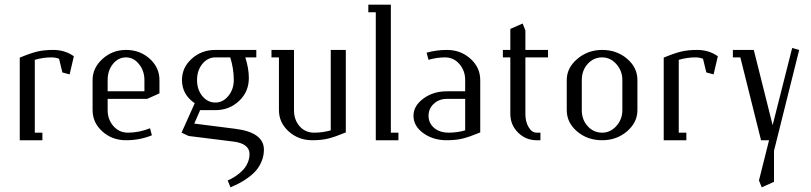

<svg xmlns="http://www.w3.org/2000/svg" viewBox="-20 -596 3448 816"><path d="M64 0V-351.1Q108.4 -369.6 137.5 -376.7Q166.5 -383.8 206.1 -383.8Q256.3 -383.8 293.9 -356.9L275.9 -279.8L245.1 -288.1L231 -346.2Q216.3 -352.1 198.2 -352.1Q164.1 -352.1 127.9 -341.8V-32.2H160.2V0Z M373.5 -127.9V-255.9Q373.5 -307.6 415.8 -345.7Q458 -383.8 515.6 -383.8Q574.7 -383.8 616.2 -346.4Q657.7 -309.1 657.7 -255.9V-199.2L605.5 -175.8H437.5V-127.9Q437.5 -88.4 461.9 -60.3Q486.3 -32.2 523.9 -32.2Q570.8 -32.2 617.7 -50.8L625.5 -21Q574.2 0 515.6 0Q456.5 0 415 -37.4Q373.5 -74.7 373.5 -127.9ZM437.5 -208H593.8V-255.9Q593.8 -294.9 570.8 -323.5Q547.9 -352.1 515.6 -352.1Q482.4 -352.1 460 -324.2Q437.5 -296.4 437.5 -255.9Z M751.5 -32.2 807.6 -157.2Q753.4 -194.3 753.4 -255.9Q753.4 -309.1 794.9 -346.4Q836.4 -383.8 895.5 -383.8H1069.3V-352.1H1022.5Q1037.6 -305.7 1037.6 -264.2Q1037.6 -206.1 996.1 -167Q954.6 -127.9 895.5 -127.9H830.6L805.7 -70.8L978.5 -48.8Q1101.6 -33.7 1101.6 40Q1101.6 65.4 1092.5 87.9Q1083.5 110.4 1070.1 126.5Q1056.6 142.6 1036.6 157.5Q1016.6 172.4 998.8 181.6Q981 190.9 959.5 200.2L947.8 170.9Q964.8 163.6 980 153.6Q995.1 143.6 1009.3 129.9Q1023.4 116.2 1032 97.4Q1040.5 78.6 1040.5 58.1Q1040.5 37.6 1023.9 23.9Q1007.3 10.3 973.6 5.9L781.7 -18.1ZM895.5 -160.2Q927.7 -160.2 950.7 -188.5Q973.6 -216.8 973.6 -255.9Q973.6 -304.2 958.5 -352.1H895.5Q862.3 -352.1 839.8 -324.2Q817.4 -296.4 817.4 -255.9Q817.4 -215.3 839.8 -187.7Q862.3 -160.2 895.5 -160.2Z M1133.8 -352.1V-383.8H1229.5V-127.9Q1229.5 -86.4 1253.4 -59.3Q1277.3 -32.2 1315.4 -32.2Q1351.6 -32.2 1385.7 -42V-383.8H1449.7V-33.2Q1404.8 -14.6 1375.7 -7.3Q1346.7 0 1307.6 0Q1248.5 0 1207 -37.4Q1165.5 -74.7 1165.5 -127.9V-352.1Z M1545.4 -543.9V-576.2H1641.1V-32.2H1673.3V0H1577.1V-543.9Z M1737.3 -104Q1737.3 -146 1779.3 -177Q1821.3 -208 1878.9 -208H1957V-255.9Q1957 -295.4 1932.6 -323.7Q1908.2 -352.1 1871.1 -352.1Q1836.9 -352.1 1801.3 -341.8L1793 -372.1Q1834.5 -383.8 1878.9 -383.8Q1938 -383.8 1979.5 -346.4Q2021 -309.1 2021 -255.9V-33.2Q1976.1 -14.6 1947 -7.3Q1918 0 1878.9 0Q1820.3 0 1778.8 -30.3Q1737.3 -60.5 1737.3 -104ZM1801.3 -104Q1801.3 -72.8 1825 -52.5Q1848.6 -32.2 1887.2 -32.2Q1922.9 -32.2 1957 -42V-175.8H1878.9Q1846.2 -175.8 1823.7 -155Q1801.3 -134.3 1801.3 -104Z M2117.2 -352.1V-383.8H2148.9V-473.1L2201.2 -496.1L2212.9 -466.8V-383.8H2309.1V-352.1H2212.9V-111.8Q2212.9 -78.1 2226.8 -55.2Q2240.7 -32.2 2260.7 -32.2H2276.9V0H2260.7Q2214.4 0 2181.6 -32.7Q2148.9 -65.4 2148.9 -111.8V-352.1Z M2388.7 -127.9V-255.9Q2388.7 -307.6 2433.6 -345.7Q2478.5 -383.8 2539.1 -383.8Q2601.1 -383.8 2645 -346.4Q2689 -309.1 2689 -255.9V-127.9Q2689 -75.7 2644.8 -37.8Q2600.6 0 2539.1 0Q2476.6 0 2432.6 -37.4Q2388.7 -74.7 2388.7 -127.9ZM2452.6 -127.9Q2452.6 -87.4 2477.5 -59.8Q2502.4 -32.2 2539.1 -32.2Q2574.2 -32.2 2599.6 -60.5Q2625 -88.9 2625 -127.9V-255.9Q2625 -294.9 2599.6 -323.5Q2574.2 -352.1 2539.1 -352.1Q2502.4 -352.1 2477.5 -324.2Q2452.6 -296.4 2452.6 -255.9Z M2800.8 0V-351.1Q2845.2 -369.6 2874.3 -376.7Q2903.3 -383.8 2942.9 -383.8Q2993.2 -383.8 3030.8 -356.9L3012.7 -279.8L2981.9 -288.1L2967.8 -346.2Q2953.1 -352.1 2935.1 -352.1Q2900.9 -352.1 2864.7 -341.8V-32.2H2897V0Z M3094.7 -352.1V-383.8H3183.6L3263.7 -64L3346.7 -392.1L3376.5 -383.8L3269.5 44.9V176.8L3217.3 200.2L3205.6 170.9L3248.5 0H3214.4L3126.5 -352.1Z"/></svg>

Font: Gawaa
Style: Regular
Weight: 400
Designer: T. Christopher White
Version: Version 1.0